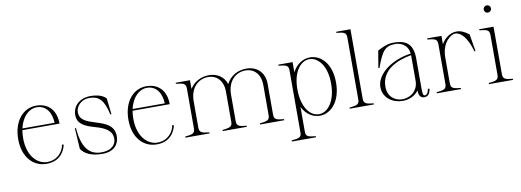

<svg xmlns="http://www.w3.org/2000/svg" viewBox="-67 -1111 4674 1721"><g transform="rotate(-10 2270.0 -250.0)"><path d="M275 15C406 15 444 -79 455 -127L441 -132C431 -71 381 0 283 0C198 0 107 -81 107 -246C107 -273 109 -297 113 -320H451C451 -440 385 -514 273 -515C154 -516 62 -412 62 -246C62 -80 156 15 275 15ZM116 -335C141 -447 211 -501 275 -500C363 -499 405 -425 409 -335Z M785 14C891 14 937 -48 937 -120C937 -220 856 -248 768 -275C691 -299 630 -321 630 -392C630 -447 682 -500 751 -500C844 -500 884 -454 914 -322H924L907 -469C879 -498 835 -515 766 -515C671 -515 603 -457 603 -370C603 -286 675 -258 759 -234C842 -210 911 -180 911 -101C911 -59 882 -1 776 -1C671 -1 604 -69 589 -255H579L591 -66C623 -14 689 14 785 14Z M1278 15C1409 15 1447 -79 1458 -127L1444 -132C1434 -71 1384 0 1286 0C1201 0 1110 -81 1110 -246C1110 -273 1112 -297 1116 -320H1454C1454 -440 1388 -514 1276 -515C1157 -516 1065 -412 1065 -246C1065 -80 1159 15 1278 15ZM1119 -335C1144 -447 1214 -501 1278 -500C1366 -499 1408 -425 1412 -335Z M1540 -10V0H1760V-10C1695 -17 1670 -21 1670 -69V-310C1671 -434 1747 -500 1836 -500C1905 -500 1970 -450 1970 -343V-69C1970 -22 1945 -18 1880 -10V0H2100V-10C2034 -16 2009 -21 2010 -69V-310C2011 -434 2087 -500 2176 -500C2245 -500 2310 -450 2310 -343V-69C2310 -22 2285 -18 2220 -10V0H2440V-10C2374 -16 2349 -21 2350 -69V-347C2350 -460 2271 -515 2186 -515C2109 -515 2038 -478 2002 -406C1979 -479 1915 -515 1846 -515C1775 -515 1708 -483 1670 -420V-500H1540V-490C1606 -483 1630 -479 1630 -431V-69C1630 -21 1605 -17 1540 -10Z M2474 190V200H2694V190C2627 183 2603 179 2604 131V-92C2640 -20 2701 16 2762 16C2859 16 2956 -74 2956 -253C2956 -428 2861 -515 2765 -515C2703 -515 2641 -479 2604 -408V-500H2474V-490C2541 -483 2565 -479 2564 -431V131C2565 179 2541 183 2474 190ZM2757 1C2680 1 2604 -83 2604 -253C2604 -417 2680 -500 2756 -500C2834 -500 2911 -414 2911 -253C2911 -84 2834 1 2757 1Z M3036 -10V0H3256V-10C3191 -17 3166 -21 3166 -69V-700H3036V-690C3102 -683 3126 -679 3126 -631V-69C3126 -21 3101 -17 3036 -10Z M3517 14C3572 14 3628 -8 3662 -55C3664 -2 3683 15 3714 15C3750 15 3766 -13 3771 -51L3757 -55C3752 -19 3738 -1 3720 -1C3703 -1 3701 -20 3701 -78V-342C3701 -486 3622 -515 3526 -515C3462 -515 3413 -486 3378 -469L3352 -313H3362C3417 -465 3446 -500 3542 -500C3570 -500 3650 -485 3660 -392C3471 -365 3340 -253 3340 -143C3340 -42 3428 14 3517 14ZM3517 -1C3450 -1 3385 -46 3385 -137C3385 -292 3530 -354 3661 -377V-331V-144C3661 -51 3588 -1 3517 -1Z M3959 -69V-304C3959 -439 4045 -499 4082 -499C4136 -499 4190 -440 4226 -313H4236L4210 -469C4168 -501 4136 -515 4099 -515C4043 -515 3992 -481 3959 -424V-500H3829V-490C3895 -483 3919 -479 3919 -431V-69C3919 -21 3894 -17 3829 -10V0H4049V-10C3984 -17 3959 -21 3959 -69Z M4303 -10V0H4523V-10C4458 -17 4433 -21 4433 -69V-500H4303V-490C4369 -483 4393 -479 4393 -431V-69C4393 -21 4368 -17 4303 -10ZM4439 -666C4439 -686 4423 -699 4406 -699C4389 -699 4373 -685 4373 -666C4373 -646 4389 -633 4406 -633C4423 -633 4439 -646 4439 -666Z"/></g></svg>

Font: Sprat Condensed Thin
Style: Regular
Weight: 100
Width: 3
Designer: Ethan Nakache
Foundry: Collletttivo
Version: Version 2.000;Glyphs 3.2 (3217)